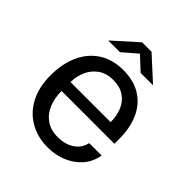

<svg xmlns="http://www.w3.org/2000/svg" viewBox="-193 -816 952 952"><g transform="rotate(45 283.0 -340.0)"><path d="M295 10Q223 10 168 -21.5Q113 -53 82 -112Q51 -171 51 -253.5Q51 -335 79 -396.5Q107 -458 160.2 -492.5Q213.5 -527 288.5 -527Q361.5 -527 412 -495.5Q462.5 -464 488.8 -406.8Q515 -349.5 515 -271V-237H144.5Q144.5 -188 160.8 -148.2Q177 -108.5 210 -85Q243 -61.5 293.5 -61.5Q343 -61.5 378.8 -84.5Q414.5 -107.5 424.5 -151H511.5Q502.5 -98.5 469.8 -62.5Q437 -26.5 391.2 -8.2Q345.5 10 295 10ZM145 -299.5H426Q426 -344 411 -379.8Q396 -415.5 365.2 -436.2Q334.5 -457 288 -457Q239.5 -457 207.5 -433.8Q175.5 -410.5 160 -374.2Q144.5 -338 145 -299.5ZM131 -577.5 256.5 -690H322.5L445.5 -577.5H358.5L288.5 -642.5L213 -577.5Z"/></g></svg>

Font: Public Sans Thin
Style: Regular
Weight: 400
Version: Version 2.001